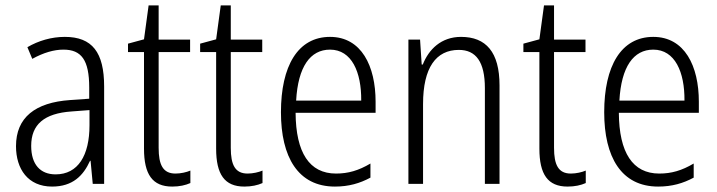

<svg xmlns="http://www.w3.org/2000/svg" viewBox="-20 -678 2644 708"><path d="M219 -542C170 -542 122 -528 81 -504L99 -461C141 -484 179 -495 214 -495C280 -495 309 -457 309 -355V-314L238 -309C110 -300 39 -245 39 -139C39 -55 83 10 172 10C248 10 287 -30 312 -85H314L322 0H364V-359C364 -485 320 -542 219 -542ZM244 -267 310 -272V-216C310 -105 268 -35 185 -35C129 -35 95 -71 95 -140C95 -219 143 -260 244 -267Z M627 -38C581 -38 565 -70 565 -133V-486H681V-532H565V-658H528L511 -533L452 -517V-486H511V-130C511 -35 542 10 615 10C642 10 664 5 682 -3V-49C668 -43 647 -38 627 -38Z M893 -38C847 -38 831 -70 831 -133V-486H947V-532H831V-658H794L777 -533L718 -517V-486H777V-130C777 -35 808 10 881 10C908 10 930 5 948 -3V-49C934 -43 913 -38 893 -38Z M1197 -542C1078 -542 1016 -434 1016 -264C1016 -99 1079 10 1215 10C1266 10 1307 -2 1346 -23V-75C1302 -49 1264 -38 1219 -38C1121 -38 1071 -115 1070 -262H1365V-303C1365 -434 1313 -542 1197 -542ZM1197 -495C1277 -495 1313 -412 1312 -307H1072C1079 -432 1124 -495 1197 -495Z M1680 -542C1607 -542 1561 -496 1539 -440H1535L1529 -532H1486V0H1540V-294C1540 -429 1588 -494 1672 -494C1735 -494 1768 -450 1768 -353V0H1822V-363C1822 -486 1772 -542 1680 -542Z M2085 -38C2039 -38 2023 -70 2023 -133V-486H2139V-532H2023V-658H1986L1969 -533L1910 -517V-486H1969V-130C1969 -35 2000 10 2073 10C2100 10 2122 5 2140 -3V-49C2126 -43 2105 -38 2085 -38Z M2389 -542C2270 -542 2208 -434 2208 -264C2208 -99 2271 10 2407 10C2458 10 2499 -2 2538 -23V-75C2494 -49 2456 -38 2411 -38C2313 -38 2263 -115 2262 -262H2557V-303C2557 -434 2505 -542 2389 -542ZM2389 -495C2469 -495 2505 -412 2504 -307H2264C2271 -432 2316 -495 2389 -495Z"/></svg>

Font: Noto Sans Arabic UI Cn Lt
Style: Regular
Weight: 300
Width: 3
Designer: Monotype Design Team, Nadine Chahine and Nizar Qandah
Foundry: Monotype Imaging Inc.
Version: Version 2.010